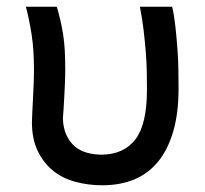

<svg xmlns="http://www.w3.org/2000/svg" viewBox="-20 -543 611 571"><path d="M75 -179Q75 -191 76 -208.5Q77 -226 78 -247Q79 -268 80 -291Q81 -314 81 -336Q81 -396 74 -440.5Q67 -485 57 -523H149Q155 -502 159.5 -483Q164 -464 167.5 -442Q171 -420 172.5 -395Q174 -370 174 -337Q174 -315 173 -293Q172 -271 171 -252Q170 -233 169 -217.5Q168 -202 167 -191Q168 -162 177.5 -141.5Q187 -121 202 -108Q217 -95 238 -89Q259 -83 283 -83Q349 -84 383 -129Q417 -174 417 -275Q417 -278 417 -281Q417 -302 416.5 -330Q416 -358 413.5 -389Q411 -420 407 -454Q403 -488 396 -523H492Q498 -497 501.5 -465Q505 -433 507.5 -400.5Q510 -368 510.5 -336.5Q511 -305 511 -279Q511 -206 495 -151.5Q479 -97 449.5 -61.5Q420 -26 378.5 -9Q337 8 284 8Q242 8 203.5 -2.5Q165 -13 137 -36Q109 -59 92 -94.5Q75 -130 75 -179Z"/></svg>

Font: Rising Sun Medium
Style: Regular
Weight: 500
Designer: Matt McInerney, Pablo Impallari, Rodrigo Fuenzalida (Raleway font), Stephen Hutchings (Greek), Cristiano Sobral (main ch
Foundry: The Rising Sun Project Authors
Version: Version 4.327; ttfautohint (v1.8.4.7-5d5b-dirty)